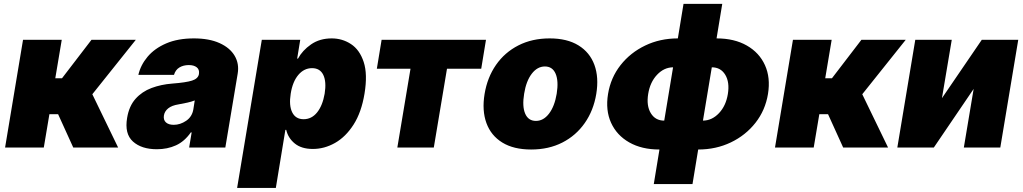

<svg xmlns="http://www.w3.org/2000/svg" viewBox="-20 -747 5179 972"><path d="M5.7 0 96.6 -545.5H292.6L259.9 -350.9H294L443.2 -545.5H667.6L447.4 -269.9L578.1 0H350.9L274.1 -169H230.1L201.7 0Z M774.1 8.5Q696.4 8.5 653.1 -30.5Q609.7 -69.6 623.6 -150.6Q633.5 -210.2 666.2 -246.8Q698.9 -283.4 747.2 -301.5Q795.5 -319.6 852.3 -323.9Q921.5 -329.2 952.2 -339Q983 -348.7 987.2 -372.2V-373.6Q990.4 -394.9 976 -406.2Q961.6 -417.6 936.1 -417.6Q908.4 -417.6 888.3 -405.5Q868.3 -393.5 860.8 -367.9H680.4Q691.8 -417.6 727.1 -459.7Q762.4 -501.8 821.2 -527.2Q880 -552.6 961.6 -552.6Q1039.1 -552.6 1091.6 -528.8Q1144.2 -505 1168 -464.5Q1191.8 -424 1183.2 -373.6L1120.7 0H937.5L950.3 -76.7H946Q914.1 -30.9 870.7 -11.2Q827.4 8.5 774.1 8.5ZM859.4 -115.1Q892.4 -115.1 922.4 -135.5Q952.4 -155.9 958.8 -193.2L965.9 -238.6Q949.9 -232.2 929.2 -227.6Q908.4 -223 884.9 -218.8Q849.8 -213.4 831.3 -198.3Q812.9 -183.2 809.7 -161.9Q806.5 -139.6 820.1 -127.3Q833.8 -115.1 859.4 -115.1Z M1180.4 204.5 1305.4 -545.5H1500L1484.4 -450.3H1488.6Q1511 -491.8 1554.7 -522.2Q1598.4 -552.6 1659.1 -552.6Q1713.1 -552.6 1756.9 -523.8Q1800.8 -495 1821.2 -433.2Q1841.6 -371.4 1825.3 -272.7Q1809.7 -178.3 1769.9 -116.1Q1730.1 -54 1676.1 -23.4Q1622.2 7.1 1563.9 7.1Q1506.4 7.1 1472.5 -20.4Q1438.6 -47.9 1429 -89.5H1424.7L1376.4 204.5ZM1451.7 -272.7Q1442.1 -213.1 1459.3 -178.3Q1476.6 -143.5 1517 -143.5Q1557.5 -143.5 1585.2 -177.7Q1612.9 -212 1623.6 -272.7Q1633.2 -333.5 1616.7 -367.7Q1600.1 -402 1559.7 -402Q1519.2 -402 1490.2 -367.7Q1461.3 -333.5 1451.7 -272.7Z M1887.8 -399.1 1911.9 -545.5H2440.3L2416.2 -399.1H2242.9L2176.1 0H1991.5L2058.2 -399.1Z M2669 9.9Q2580.3 9.9 2522.9 -25.4Q2465.6 -60.7 2442.5 -124.1Q2419.4 -187.5 2433.2 -271.3Q2447.1 -355.1 2491.1 -418.5Q2535.2 -481.9 2604.4 -517.2Q2673.7 -552.6 2762.8 -552.6Q2851.2 -552.6 2908.6 -517.2Q2965.9 -481.9 2989.2 -418.5Q3012.4 -355.1 2998.6 -271.3Q2984.7 -187.5 2940.3 -124.1Q2896 -60.7 2826.9 -25.4Q2757.8 9.9 2669 9.9ZM2693.2 -134.9Q2731.2 -134.9 2759.4 -171.7Q2787.6 -208.5 2798.3 -272.7Q2808.6 -337 2792.8 -373.8Q2777 -410.5 2738.6 -410.5Q2700.3 -410.5 2672.1 -373.8Q2643.8 -337 2633.5 -272.7Q2622.9 -208.5 2638.7 -171.7Q2654.5 -134.9 2693.2 -134.9Z M3289.8 184.7 3318.5 9.9H3318.2Q3228.7 9.9 3165.5 -26.1Q3102.3 -62.1 3073.5 -125.5Q3044.7 -188.9 3058.2 -271.3Q3071.7 -353.7 3121.4 -417.1Q3171.2 -480.5 3246.3 -516.5Q3321.4 -552.6 3411.6 -552.6L3440.3 -727.3H3636.4L3607.6 -552.6H3608Q3697.4 -552.6 3760.7 -516.5Q3823.9 -480.5 3852.6 -417.1Q3881.4 -353.7 3867.9 -271.3Q3854.4 -188.9 3804.7 -125.5Q3755 -62.1 3679.9 -26.1Q3604.8 9.9 3514.6 9.9L3485.8 184.7ZM3583.5 -406.2 3538.7 -136.4Q3584.5 -136.7 3619.9 -174.2Q3655.2 -211.6 3664.8 -271.3Q3674.4 -331 3651.5 -368.6Q3628.6 -406.2 3583.8 -406.2ZM3342.3 -136.4H3342.7L3387.4 -406.2Q3341.6 -405.9 3306.3 -368.4Q3271 -331 3261.4 -271.3Q3251.8 -211.6 3274.7 -174Q3297.6 -136.4 3342.3 -136.4Z M3903.4 0 3994.3 -545.5H4190.3L4157.7 -350.9H4191.8L4340.9 -545.5H4565.3L4345.2 -269.9L4475.9 0H4248.6L4171.9 -169H4127.8L4099.4 0Z M4748.6 -250 4950.3 -545.5H5134.9L5044 0H4859.4L4909.1 -296.9L4707.4 0H4522.7L4613.6 -545.5H4798.3Z"/></svg>

Font: Inter UI Black
Style: Italic
Weight: 900
Italic angle: -9.39999°
Designer: Rasmus Andersson
Foundry: rsms
Version: 3.2;8d6f07862